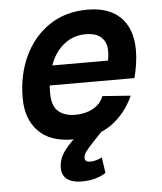

<svg xmlns="http://www.w3.org/2000/svg" viewBox="-53 -592 706 837"><g transform="rotate(-5 300.0 -174.0)"><path d="M248 12Q149 12 97.5 -41.5Q46 -95 46 -186Q46 -288 84.5 -369.5Q123 -451 193.5 -498.5Q264 -546 361 -546Q456 -546 506 -495Q556 -444 556 -353Q556 -321 551 -289Q546 -257 539 -231H168Q167 -215 167 -199Q167 -141 194.5 -117.5Q222 -94 269 -94Q312 -94 345.5 -112Q379 -130 393 -165L516 -156Q482 -80 418 -34Q354 12 248 12ZM343 -440Q289 -440 248 -407Q207 -374 187 -317H431Q432 -326 433.5 -335Q435 -344 435 -359Q435 -397 412 -418.5Q389 -440 343 -440ZM270 198Q230 198 207.5 181Q185 164 185 131Q185 96 204 67Q223 38 257 7L304 -37L381 -17L332 35Q312 56 302 70Q292 84 292 97Q292 115 316 115Q329 115 342.5 111Q356 107 367 101L377 169Q362 181 334 189.5Q306 198 270 198Z"/></g></svg>

Font: Geist Mono SemiBold
Style: Italic
Weight: 600
Italic angle: -12°
Monospace: yes
Designer: Basement.studio, Andrés Briganti, Mateo Zaragoza
Foundry: Basement.studio, Vercel, Andrés Briganti, Guido Ferreyra, Mateo Zaragoza
Version: Version 1.500; ttfautohint (v1.8.4.7-5d5b)